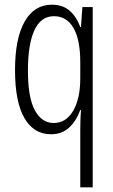

<svg xmlns="http://www.w3.org/2000/svg" viewBox="-20 -562 482 818"><path d="M322 -6Q322 -20 322.5 -43.5Q323 -67 325 -93H322Q304 -45 273.5 -17.5Q243 10 197 10Q124 10 84 -59Q44 -128 44 -263Q44 -398 85 -470Q126 -542 201 -542Q247 -542 276.5 -516.5Q306 -491 322 -447H325L331 -532H375V236H322ZM209 -38Q261 -38 291.5 -89.5Q322 -141 322 -229V-297Q322 -393 293 -443Q264 -493 210 -493Q154 -493 126.5 -433Q99 -373 99 -262Q99 -146 128.5 -92Q158 -38 209 -38Z"/></svg>

Font: Noto Sans Ethiopic ExtraCondensed Light
Style: Regular
Weight: 300
Width: 2
Designer: Monotype Design Team
Foundry: Monotype Imaging Inc.
Version: Version 2.102; ttfautohint (v1.8.4.7-5d5b)